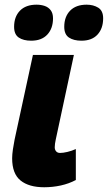

<svg xmlns="http://www.w3.org/2000/svg" viewBox="-20 -787 459 817"><path d="M168 9.8Q103 9.8 67.4 -19Q31.7 -47.9 31.7 -113.3Q31.7 -129.4 34.9 -151.4Q38.1 -173.3 42 -192.4L120.1 -553.2H294.4L217.3 -193.4Q215.3 -183.6 214.1 -175.8Q212.9 -168 212.9 -160.2Q212.9 -149.9 218.8 -143.1Q224.6 -136.2 235.8 -136.2Q248.5 -136.2 267.1 -140.6Q285.6 -145 302.7 -152.8V-21Q273.4 -5.4 238.8 2.2Q204.1 9.8 168 9.8ZM326.7 -613.8Q293.5 -613.8 273.4 -627.2Q253.4 -640.6 253.4 -672.9Q253.4 -715.8 278.3 -741.5Q303.2 -767.1 348.6 -767.1Q377.4 -767.1 398.2 -754.2Q418.9 -741.2 418.9 -709Q418.9 -666 395 -639.9Q371.1 -613.8 326.7 -613.8ZM112.8 -613.8Q79.6 -613.8 59.8 -627.2Q40 -640.6 40 -672.9Q40 -715.8 64.9 -741.5Q89.8 -767.1 135.3 -767.1Q154.3 -767.1 170.2 -761.7Q186 -756.3 195.8 -743.4Q205.6 -730.5 205.6 -709Q205.6 -666 181.4 -639.9Q157.2 -613.8 112.8 -613.8Z"/></svg>

Font: Open Sans SemiCondensed ExtraBold
Style: Italic
Weight: 800
Width: 4
Italic angle: -12°
Designer: Monotype Design Team
Foundry: Monotype Imaging Inc.
Version: Version 3.003